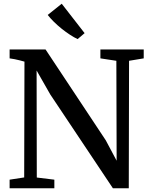

<svg xmlns="http://www.w3.org/2000/svg" viewBox="-20 -1008 804 1028"><path d="M31.5 0V-46L109.5 -58L111 -678Q99.5 -681.5 86 -684.8Q72.5 -688 58.8 -691Q45 -694 31.5 -695.5V-743H224L546.5 -256.5L604.5 -147.5L603 -682.5L517.5 -695.5V-743H749.5V-695.5L671 -682.5L669.5 0H584.5L249 -502.5L176 -630.5L177 -57.5L271 -46V0ZM395 -799Q376.5 -807.5 354.5 -822Q332.5 -836.5 310.2 -854.2Q288 -872 268.5 -891.2Q249 -910.5 235.5 -928L310.5 -988L433 -830.5L396 -799Z"/></svg>

Font: Merriweather 36pt Medium
Style: Regular
Weight: 500
Version: Version 2.100